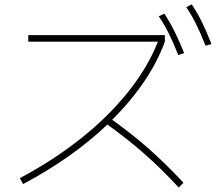

<svg xmlns="http://www.w3.org/2000/svg" viewBox="-20 -838 978 865"><path d="M691.4 -650.4H107.4V-679.7H722.7V-650.4Q689.9 -560.1 629.9 -471.2Q569.8 -382.3 485.4 -298.3Q575.7 -233.9 651.9 -166.5Q728 -99.1 806.6 -14.6L785.2 6.8Q708 -76.7 631.8 -143.8Q555.7 -210.9 463.9 -276.9Q303.7 -125 84 -8.8L69.3 -35.2Q223.1 -117.2 347.7 -216.8Q472.2 -316.4 559.6 -426.8Q647 -537.1 691.4 -650.4ZM695.3 -764.6 720.7 -776.4Q746.6 -736.3 767.6 -693.8Q788.6 -651.4 809.6 -598.6L783.2 -589.8Q761.2 -645.5 740.7 -686.8Q720.2 -728 695.3 -764.6ZM819.3 -805.7 843.8 -818.4Q870.1 -778.8 890.6 -736.8Q911.1 -694.8 932.6 -639.6L906.2 -631.8Q884.3 -687 864 -728.3Q843.8 -769.5 819.3 -805.7Z"/></svg>

Font: Pretendard JP Thin
Style: Regular
Weight: 100
Designer: Base glyphs from Inter by Rasmus Andersson; Hangeul glyphs from Noto Sans CJK(Source Han Sans) by Jang Soo-young and Kan
Foundry: Kil Hyung-jin
Version: Version 1.309